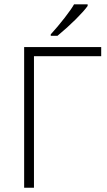

<svg xmlns="http://www.w3.org/2000/svg" viewBox="-20 -885 506 905"><path d="M140.1 0H93.8V-663.1H457V-620.1H140.1ZM219.2 -723.1Q252.4 -759.3 284.9 -801.3Q317.4 -843.3 329.1 -864.7H393.1V-856.9Q376.5 -833.5 337.4 -794.4Q298.3 -755.4 251 -716.3H219.2Z"/></svg>

Font: Bpm'online Open Sans Light
Style: Regular
Weight: 300
Foundry: Ascender Corporation
Version: Version 1.10